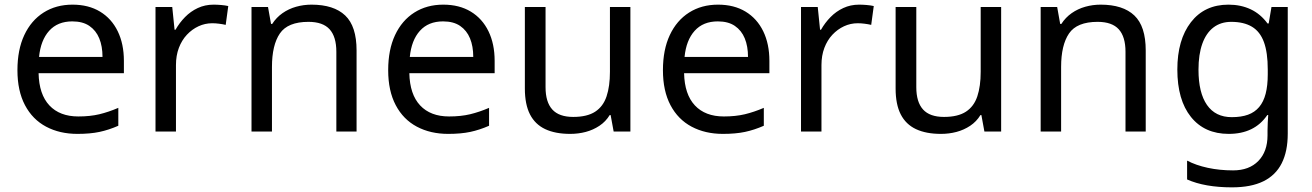

<svg xmlns="http://www.w3.org/2000/svg" viewBox="-20 -566 5645 826"><path d="M292 -546Q361 -546 410.5 -516Q460 -486 486.5 -431.5Q513 -377 513 -304V-251H146Q148 -160 192.5 -112.5Q237 -65 317 -65Q368 -65 407.5 -74.5Q447 -84 489 -102V-25Q448 -7 408 1.5Q368 10 313 10Q237 10 178.5 -21Q120 -52 87.5 -113.5Q55 -175 55 -264Q55 -352 84.5 -415Q114 -478 167.5 -512Q221 -546 292 -546ZM291 -474Q228 -474 191.5 -433.5Q155 -393 148 -321H421Q421 -367 407 -401Q393 -435 364.5 -454.5Q336 -474 291 -474Z M899 -546Q914 -546 931.5 -544.5Q949 -543 962 -540L951 -459Q938 -462 922.5 -464Q907 -466 893 -466Q862 -466 834 -453Q806 -440 784 -416.5Q762 -393 749.5 -360Q737 -327 737 -286V0H649V-536H721L731 -438H735Q752 -468 776 -492.5Q800 -517 831 -531.5Q862 -546 899 -546Z M1320 -546Q1416 -546 1465 -499.5Q1514 -453 1514 -349V0H1427V-343Q1427 -408 1398 -440Q1369 -472 1307 -472Q1218 -472 1184 -422Q1150 -372 1150 -278V0H1062V-536H1133L1146 -463H1151Q1169 -491 1195.5 -509.5Q1222 -528 1254 -537Q1286 -546 1320 -546Z M1887 -546Q1956 -546 2005.5 -516Q2055 -486 2081.5 -431.5Q2108 -377 2108 -304V-251H1741Q1743 -160 1787.5 -112.5Q1832 -65 1912 -65Q1963 -65 2002.5 -74.5Q2042 -84 2084 -102V-25Q2043 -7 2003 1.5Q1963 10 1908 10Q1832 10 1773.5 -21Q1715 -52 1682.5 -113.5Q1650 -175 1650 -264Q1650 -352 1679.5 -415Q1709 -478 1762.5 -512Q1816 -546 1887 -546ZM1886 -474Q1823 -474 1786.5 -433.5Q1750 -393 1743 -321H2016Q2016 -367 2002 -401Q1988 -435 1959.5 -454.5Q1931 -474 1886 -474Z M2692 -536V0H2620L2607 -71H2603Q2586 -43 2559 -25Q2532 -7 2500 1.5Q2468 10 2433 10Q2369 10 2325.5 -10.5Q2282 -31 2260 -74Q2238 -117 2238 -185V-536H2327V-191Q2327 -127 2356 -95Q2385 -63 2446 -63Q2506 -63 2540.5 -85.5Q2575 -108 2589.5 -151.5Q2604 -195 2604 -257V-536Z M3069 -546Q3138 -546 3187.5 -516Q3237 -486 3263.5 -431.5Q3290 -377 3290 -304V-251H2923Q2925 -160 2969.5 -112.5Q3014 -65 3094 -65Q3145 -65 3184.5 -74.5Q3224 -84 3266 -102V-25Q3225 -7 3185 1.5Q3145 10 3090 10Q3014 10 2955.5 -21Q2897 -52 2864.5 -113.5Q2832 -175 2832 -264Q2832 -352 2861.5 -415Q2891 -478 2944.5 -512Q2998 -546 3069 -546ZM3068 -474Q3005 -474 2968.5 -433.5Q2932 -393 2925 -321H3198Q3198 -367 3184 -401Q3170 -435 3141.5 -454.5Q3113 -474 3068 -474Z M3676 -546Q3691 -546 3708.5 -544.5Q3726 -543 3739 -540L3728 -459Q3715 -462 3699.5 -464Q3684 -466 3670 -466Q3639 -466 3611 -453Q3583 -440 3561 -416.5Q3539 -393 3526.5 -360Q3514 -327 3514 -286V0H3426V-536H3498L3508 -438H3512Q3529 -468 3553 -492.5Q3577 -517 3608 -531.5Q3639 -546 3676 -546Z M4287 -536V0H4215L4202 -71H4198Q4181 -43 4154 -25Q4127 -7 4095 1.5Q4063 10 4028 10Q3964 10 3920.5 -10.5Q3877 -31 3855 -74Q3833 -117 3833 -185V-536H3922V-191Q3922 -127 3951 -95Q3980 -63 4041 -63Q4101 -63 4135.5 -85.5Q4170 -108 4184.5 -151.5Q4199 -195 4199 -257V-536Z M4715 -546Q4811 -546 4860 -499.5Q4909 -453 4909 -349V0H4822V-343Q4822 -408 4793 -440Q4764 -472 4702 -472Q4613 -472 4579 -422Q4545 -372 4545 -278V0H4457V-536H4528L4541 -463H4546Q4564 -491 4590.5 -509.5Q4617 -528 4649 -537Q4681 -546 4715 -546Z M5265 -546Q5318 -546 5360.5 -526Q5403 -506 5433 -465H5438L5450 -536H5520V9Q5520 85 5494 136.5Q5468 188 5415 214Q5362 240 5280 240Q5222 240 5173.5 231.5Q5125 223 5087 206V125Q5125 145 5176 156Q5227 167 5285 167Q5354 167 5393.5 126.5Q5433 86 5433 16V-5Q5433 -17 5434 -39.5Q5435 -62 5436 -71H5432Q5404 -30 5362.5 -10Q5321 10 5266 10Q5162 10 5103.5 -63Q5045 -136 5045 -267Q5045 -395 5103.5 -470.5Q5162 -546 5265 -546ZM5277 -472Q5232 -472 5200.5 -448Q5169 -424 5152.5 -378Q5136 -332 5136 -266Q5136 -167 5172.5 -114.5Q5209 -62 5279 -62Q5320 -62 5349 -72.5Q5378 -83 5397 -105.5Q5416 -128 5425 -163Q5434 -198 5434 -246V-267Q5434 -340 5417.5 -385Q5401 -430 5366 -451Q5331 -472 5277 -472Z"/></svg>

Font: ukannada15
Style: Book
Weight: 400
Designer: Jelle Bosma - Monotype Design Team
Foundry: Monotype Imaging Inc.
Version: Version 2.003